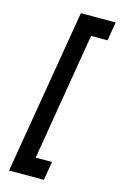

<svg xmlns="http://www.w3.org/2000/svg" viewBox="-135 -856 634 1013"><g transform="rotate(15 182.5 -350.0)"><path d="M24 100 175 -800H365L348 -698H258L142 -2H231L214 100Z"/></g></svg>

Font: Figtree SemiBold
Style: Italic
Weight: 600
Italic angle: -9.5°
Foundry: Erik Kennedy
Version: Version 2.001;gftools[0.9.30]